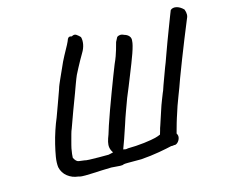

<svg xmlns="http://www.w3.org/2000/svg" viewBox="-102 -843 1173 1000"><g transform="rotate(-15 484.5 -342.5)"><path d="M241 20Q231 20 222 19.5Q213 19 204 16Q172 13 147 -6.5Q122 -26 115 -58Q112 -82 117 -113Q122 -143 130.5 -178Q139 -213 150.5 -247.5Q162 -282 174 -310Q179 -324 185.5 -341.5Q192 -359 199 -378.5Q206 -398 212.5 -416Q219 -434 224 -448Q228 -462 233 -473.5Q238 -485 243 -496.5Q248 -508 254 -521Q260 -534 268 -552Q281 -583 296.5 -611.5Q312 -640 324 -662Q329 -671 332 -678.5Q335 -686 337 -691Q342 -699 347.5 -699.5Q353 -700 360 -698Q374 -707 385.5 -699Q397 -691 405 -682Q410 -665 406 -643Q402 -621 389 -600Q380 -585 370 -567Q360 -549 350.5 -531Q341 -513 333 -497Q330 -491 325.5 -479Q321 -467 316 -454Q311 -441 307 -429.5Q303 -418 300 -410Q283 -366 266.5 -321Q250 -276 235 -234Q230 -223 226 -208Q222 -193 218 -178.5Q214 -164 211 -152Q208 -140 207 -135Q204 -118 202.5 -106Q201 -94 201 -86Q212 -63 226.5 -61Q241 -59 257 -57Q261 -55 283 -54Q305 -53 333 -53Q361 -53 385 -53Q393 -55 399.5 -56Q406 -57 411 -59Q401 -73 398.5 -87.5Q396 -102 400 -118.5Q404 -135 412 -155Q415 -167 426 -199.5Q437 -232 452.5 -275.5Q468 -319 485 -363.5Q502 -408 516 -445Q530 -482 538 -501Q548 -523 553.5 -538.5Q559 -554 564 -570.5Q569 -587 575 -610L587 -633Q593 -639 603.5 -640Q614 -641 625 -635Q641 -631 650.5 -620Q660 -609 657 -592Q657 -585 653 -569Q649 -553 641 -530Q633 -507 622.5 -480.5Q612 -454 600.5 -425Q589 -396 577.5 -367.5Q566 -339 555 -313Q543 -280 531 -247.5Q519 -215 509 -183Q497 -146 484.5 -110.5Q472 -75 466 -60Q472 -58 478 -57.5Q484 -57 491 -59Q512 -59 535 -60.5Q558 -62 579.5 -64.5Q601 -67 617.5 -70Q634 -73 642 -75Q650 -77 657 -79.5Q664 -82 671 -85Q675 -96 677.5 -107Q680 -118 684 -128Q696 -163 707 -198Q718 -233 729 -260Q736 -279 741 -290.5Q746 -302 746 -302Q748 -309 755 -328.5Q762 -348 771 -372Q780 -396 787 -415.5Q794 -435 797 -441Q801 -452 811 -480Q821 -508 834 -543Q847 -578 860 -611.5Q873 -645 882 -669Q891 -693 893 -697Q905 -708 924.5 -704Q944 -700 963 -681Q969 -665 968.5 -652.5Q968 -640 961 -627Q943 -583 922.5 -532.5Q902 -482 883 -432.5Q864 -383 848 -341Q832 -295 814.5 -250.5Q797 -206 783 -160Q782 -157 778.5 -146.5Q775 -136 771 -122Q767 -108 763 -93.5Q759 -79 756 -68Q764 -55 760 -41.5Q756 -28 746.5 -19.5Q737 -11 728 -13Q726 -13 721.5 -12Q717 -11 712 -12Q687 -6 642 2Q597 10 544 14Q532 14 510.5 14Q489 14 470.5 14Q452 14 447 16Q443 19 429 18.5Q415 18 401.5 16.5Q388 15 382 15Q361 15 331.5 16.5Q302 18 276.5 19Q251 20 241 20Z"/></g></svg>

Font: Caveat SemiBold
Style: Regular
Weight: 600
Designer: Pablo Impallari
Foundry: Pablo Impallari
Version: Version 2.000